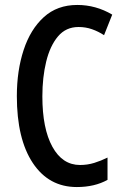

<svg xmlns="http://www.w3.org/2000/svg" viewBox="-20 -745 497 775"><path d="M297 -636Q246 -636 214 -598Q182 -560 166.5 -496.5Q151 -433 151 -356Q151 -226 191.5 -152.5Q232 -79 303 -79Q333 -79 360.5 -87.5Q388 -96 414 -109V-19Q362 10 290 10Q177 10 112.5 -87Q48 -184 48 -357Q48 -460 75.5 -543.5Q103 -627 157 -676Q211 -725 292 -725Q367 -725 433 -686L400 -603Q377 -618 351.5 -627Q326 -636 297 -636Z"/></svg>

Font: Noto Sans Georgian ExtraCondensed Medium
Style: Regular
Weight: 500
Width: 2
Designer: Monotype Design Team, Akaki Razmadze
Foundry: Google LLC
Version: Version 2.005; ttfautohint (v1.8.4.7-5d5b)